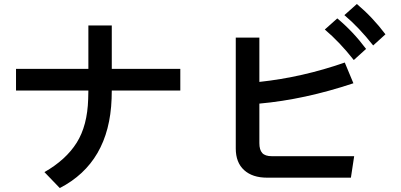

<svg xmlns="http://www.w3.org/2000/svg" viewBox="-20 -910 2040 977"><path d="M61.5 -449.2V-559.6H429.7V-780.3H548.8V-559.6H897.5V-449.2H548.8L547.9 -407.2Q536.1 -83 284.2 46.9L206.1 -34.2Q315.4 -96.7 370.1 -183.6Q424.8 -270.5 428.7 -406.2L429.7 -449.2Z M1179.7 -154.3V-718.8H1299.8V-493.2Q1518.6 -516.6 1734.4 -591.8L1778.3 -486.3Q1529.3 -403.3 1299.8 -382.8V-181.6Q1299.8 -147.5 1314.5 -131.3Q1329.1 -115.2 1363.3 -115.2H1782.2L1765.6 -5.9H1338.9Q1264.6 -5.9 1222.2 -44.4Q1179.7 -83 1179.7 -154.3ZM1732.4 -833 1795.9 -889.6Q1876 -822.3 1941.4 -735.4L1878.9 -678.7Q1806.6 -770.5 1732.4 -833ZM1632.8 -759.8 1696.3 -816.4Q1777.3 -749 1842.8 -661.1L1780.3 -604.5Q1708 -696.3 1632.8 -759.8Z"/></svg>

Font: Gothic A1
Style: Bold
Weight: 700
Version: Version 2.50